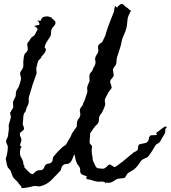

<svg xmlns="http://www.w3.org/2000/svg" viewBox="-20 -929 884 995"><path d="M843.8 -266.6Q842.8 -266.6 840.8 -264.6Q838.9 -262.7 837.9 -261.7H836.9V-257.8V-256.8Q836.9 -247.1 835 -240.7Q833 -234.4 829.1 -228.5Q825.2 -222.7 820.8 -215.3Q816.4 -208 810.5 -196.3Q805.7 -188.5 797.4 -185.1Q789.1 -181.6 784.2 -173.8Q780.3 -167 776.9 -160.6Q773.4 -154.3 769.5 -148.4Q764.6 -140.6 758.8 -132.8Q752.9 -125 748 -118.2Q746.1 -115.2 741.2 -112.8Q736.3 -110.4 731 -108.4Q725.6 -106.4 720.7 -103.5Q715.8 -100.6 712.9 -97.7Q704.1 -85 694.8 -72.3Q685.5 -59.6 672.9 -49.8Q666 -44.9 659.7 -42Q653.3 -39.1 646.5 -34.2Q638.7 -29.3 634.8 -20.5Q630.9 -11.7 626 -7.8Q623 -5.9 617.7 -5.4Q612.3 -4.9 606 -4.4Q599.6 -3.9 593.3 -2.9Q586.9 -2 584 0Q576.2 3.9 570.3 8.3Q564.5 12.7 556.6 15.6Q550.8 18.6 543 18.1Q535.2 17.6 528.3 17.6L526.4 18.6Q525.4 21.5 525.4 25.4H524.4Q525.4 22.5 525.4 16.6Q513.7 10.7 503.4 12.2Q493.2 13.7 481.4 11.7Q473.6 10.7 467.3 8.8Q460.9 6.8 453.1 3.9Q445.3 1 438.5 1Q431.6 1 424.8 -6.8L427.7 -9.8L430.7 -14.6Q424.8 -17.6 414.1 -21Q403.3 -24.4 400.4 -28.3Q394.5 -36.1 395.5 -44.9Q396.5 -53.7 392.6 -61.5Q387.7 -69.3 383.3 -75.2Q378.9 -81.1 376 -88.9Q372.1 -98.6 370.1 -108.9Q368.2 -119.1 366.2 -129.9Q360.4 -120.1 356 -107.4Q351.6 -94.7 343.8 -86.9Q335.9 -79.1 324.2 -79.1Q312.5 -79.1 304.7 -71.3Q298.8 -64.5 297.4 -55.7Q295.9 -46.9 291 -42Q267.6 -17.6 246.1 4.4Q224.6 26.4 190.4 36.1Q181.6 38.1 173.3 36.1Q165 34.2 157.2 35.2Q153.3 35.2 150.4 36.1Q147.5 37.1 144.5 38.1Q140.6 39.1 133.3 40.5Q126 42 117.7 43.5Q109.4 44.9 102.1 45.4Q94.7 45.9 91.8 45.9Q90.8 43.9 90.8 40L89.8 39.1V37.1Q84 31.2 79.6 25.4Q75.2 19.5 70.3 12.7Q65.4 7.8 58.6 1.5Q51.8 -4.9 47.9 -10.7Q43.9 -17.6 41.5 -25.9Q39.1 -34.2 36.1 -41Q33.2 -48.8 26.4 -54.7Q19.5 -60.5 17.6 -69.3Q14.6 -77.1 13.7 -85.9Q12.7 -94.7 9.8 -103.5Q9.8 -106.4 11.2 -111.8Q12.7 -117.2 13.7 -119.1Q14.6 -122.1 16.1 -128.9Q17.6 -135.7 18.6 -143.1Q19.5 -150.4 20 -157.2Q20.5 -164.1 20.5 -167Q20.5 -174.8 16.1 -181.6Q11.7 -188.5 11.7 -196.3Q11.7 -204.1 16.1 -210.9Q20.5 -217.8 21.5 -225.6Q22.5 -233.4 23.4 -240.7Q24.4 -248 25.4 -255.9Q26.4 -263.7 25.4 -271Q24.4 -278.3 26.4 -286.1Q28.3 -293.9 31.2 -302.2Q34.2 -310.5 36.1 -320.3Q37.1 -324.2 34.7 -333Q32.2 -341.8 32.2 -347.7H35.2Q37.1 -355.5 43 -362.3Q48.8 -369.1 48.8 -375Q48.8 -376 48.3 -379.9Q47.9 -383.8 47.9 -387.7Q46.9 -391.6 46.9 -397.5Q48.8 -407.2 52.7 -413.6Q56.6 -419.9 60.5 -428.7Q62.5 -436.5 62 -443.4Q61.5 -450.2 64.5 -457Q66.4 -462.9 71.3 -469.7Q76.2 -476.6 78.1 -482.4Q81.1 -491.2 84 -500Q86.9 -508.8 88.9 -518.6Q89.8 -522.5 86.9 -533.7Q84 -544.9 84 -550.8Q86.9 -558.6 92.8 -566.9Q98.6 -575.2 100.6 -583Q101.6 -593.8 100.6 -605.5Q100.6 -610.4 102.1 -623.5Q103.5 -636.7 105.5 -642.6Q107.4 -651.4 114.3 -656.2Q121.1 -661.1 123 -668.9Q125 -676.8 123 -685.5Q121.1 -694.3 121.1 -702.1Q124 -710 129.4 -714.8Q134.8 -719.7 137.7 -727.5Q141.6 -735.4 148.9 -738.8Q156.2 -742.2 161.1 -750Q165 -756.8 168 -763.7Q170.9 -770.5 175.8 -778.3Q172.9 -781.2 170.4 -783.7Q168 -786.1 166 -790Q164.1 -791 162.1 -791Q160.2 -791 158.2 -791Q158.2 -795.9 168.5 -797.4Q178.7 -798.8 183.6 -800.8Q185.5 -807.6 183.1 -809.6Q180.7 -811.5 179.7 -818.4H175.8Q175.8 -820.3 175.3 -820.8Q174.8 -821.3 174.8 -823.2Q176.8 -823.2 182.1 -822.3Q187.5 -821.3 189.5 -820.3Q191.4 -825.2 195.3 -832Q199.2 -838.9 204.1 -840.8Q209 -842.8 218.8 -843.8Q228.5 -844.7 233.4 -842.8Q237.3 -840.8 239.3 -839.8Q241.2 -838.9 246.1 -839.8H247.1Q249 -834 249 -830.1L253.9 -833L254.9 -832Q254.9 -827.1 261.2 -822.8Q267.6 -818.4 267.6 -811.5Q267.6 -802.7 259.8 -794.4Q252 -786.1 248 -778.3Q244.1 -769.5 244.6 -758.8Q245.1 -748 240.2 -740.2Q233.4 -729.5 222.2 -711.4Q210.9 -693.4 211.9 -679.7L214.8 -678.7L217.8 -676.8Q217.8 -663.1 210.9 -654.3Q204.1 -645.5 195.3 -635.7L194.3 -634.8Q195.3 -629.9 187 -623Q178.7 -616.2 176.8 -610.4Q175.8 -605.5 171.9 -591.3Q168 -577.1 168 -573.2Q168 -568.4 168.5 -563.5Q168.9 -558.6 169.9 -553.7Q169.9 -551.8 169.4 -550.3Q168.9 -548.8 168.9 -546.9Q166 -539.1 163.6 -531.7Q161.1 -524.4 158.2 -516.6Q153.3 -503.9 148.4 -488.3L144.5 -474.6Q140.6 -462.9 137.2 -451.2Q133.8 -439.5 129.9 -426.8Q127.9 -418.9 128.9 -410.2Q129.9 -401.4 127.9 -393.6Q126 -385.7 122.1 -378.9Q118.2 -372.1 116.2 -364.3Q114.3 -352.5 107.9 -345.7Q101.6 -338.9 100.6 -320.3Q99.6 -311.5 99.6 -304.7Q99.6 -297.9 97.7 -290Q96.7 -287.1 100.6 -277.3Q104.5 -267.6 104.5 -261.7Q104.5 -255.9 94.2 -249Q84 -242.2 83 -236.3Q82 -226.6 86.4 -219.7Q90.8 -212.9 90.8 -205.1Q90.8 -196.3 86.9 -188Q83 -179.7 85 -170.9L88.9 -171.9L91.8 -168.9V-168Q84 -159.2 83.5 -141.6Q83 -124 88.9 -114.3Q101.6 -94.7 101.6 -76.2L103.5 -73.2L106.4 -70.3V-69.3L107.4 -68.4Q106.4 -66.4 106 -65.9Q105.5 -65.4 104.5 -63.5Q112.3 -55.7 124.5 -42.5Q136.7 -29.3 146.5 -26.4L147.5 -25.4Q154.3 -29.3 159.2 -34.7Q164.1 -40 170.9 -43.9Q177.7 -47.9 186.5 -46.9Q195.3 -45.9 201.2 -50.8Q208 -55.7 210 -63.5Q211.9 -71.3 217.8 -76.2Q224.6 -81.1 232.9 -81.5Q241.2 -82 247.1 -87.9Q252.9 -93.8 252.9 -102.5Q252.9 -111.3 257.8 -118.2L277.3 -140.6Q282.2 -146.5 288.1 -151.4Q293.9 -156.2 298.8 -162.1Q303.7 -168 312 -172.4Q320.3 -176.8 323.2 -181.6Q328.1 -189.5 332 -197.3Q335.9 -205.1 340.8 -211.9Q346.7 -219.7 349.1 -228Q351.6 -236.3 357.4 -244.1Q362.3 -251 367.2 -258.3Q372.1 -265.6 377.9 -272.5Q377.9 -290 379.9 -298.3Q381.8 -306.6 384.8 -310.5Q387.7 -314.5 390.6 -317.9Q393.6 -321.3 395.5 -330.1Q397.5 -337.9 395 -345.7Q392.6 -353.5 394.5 -362.3Q396.5 -370.1 402.3 -376Q408.2 -381.8 410.2 -389.6Q412.1 -397.5 416 -404.3Q419.9 -411.1 421.9 -418.9Q423.8 -426.8 426.8 -434.1Q429.7 -441.4 431.6 -448.2Q433.6 -453.1 432.6 -460.4Q431.6 -467.8 431.6 -472.7Q431.6 -479.5 436.5 -491.2Q441.4 -502.9 444.3 -508.8Q444.3 -516.6 443.4 -525.9Q442.4 -535.2 444.3 -542Q446.3 -549.8 452.6 -555.7Q459 -561.5 460.9 -569.3Q462.9 -577.1 467.3 -583Q471.7 -588.9 473.6 -596.7Q476.6 -605.5 474.1 -613.8Q471.7 -622.1 473.6 -629.9Q475.6 -637.7 480.5 -644.5Q485.4 -651.4 488.3 -659.2Q491.2 -667 488.8 -675.3Q486.3 -683.6 489.3 -692.4Q492.2 -700.2 501 -704.6Q509.8 -709 512.7 -716.8Q516.6 -724.6 519.5 -731.4Q522.5 -738.3 526.4 -746.1Q528.3 -751 530.3 -760.7Q532.2 -768.6 535.2 -775.9Q538.1 -783.2 540 -790Q546.9 -809.6 554.2 -827.6Q561.5 -845.7 569.3 -865.2Q572.3 -873 572.3 -880.9Q572.3 -888.7 576.2 -896.5H577.1L578.1 -897.5Q581.1 -893.6 586.9 -889.6Q587.9 -891.6 588.9 -893.1Q589.8 -894.5 591.8 -896.5Q606.4 -910.2 612.3 -908.7Q618.2 -907.2 631.8 -893.6Q636.7 -889.6 642.6 -886.2Q648.4 -882.8 650.4 -877L653.3 -877.9V-877L654.3 -877.9V-877H655.3Q657.2 -875 658.2 -875Q658.2 -873 656.7 -869.6Q655.3 -866.2 652.8 -861.8Q650.4 -857.4 648.4 -853Q646.5 -848.6 645.5 -846.7Q640.6 -835 639.6 -815.9Q638.7 -796.9 634.8 -783.2Q630.9 -766.6 624 -752.4Q617.2 -738.3 612.3 -722.7Q610.4 -714.8 608.9 -707Q607.4 -699.2 605.5 -691.4Q600.6 -675.8 595.7 -660.6Q590.8 -645.5 585.9 -629.9Q584 -623 584 -614.7Q584 -606.4 582 -598.6Q580.1 -590.8 574.2 -584.5Q568.4 -578.1 565.4 -570.3Q565.4 -561.5 567.4 -553.2Q569.3 -544.9 569.3 -537.1Q566.4 -529.3 560.1 -522.9Q553.7 -516.6 550.8 -508.8Q550.8 -499 554.7 -491.2Q558.6 -483.4 558.6 -472.7Q553.7 -464.8 547.9 -459Q545.9 -457 542.5 -451.2Q539.1 -445.3 535.6 -438.5Q532.2 -431.6 528.8 -425.3Q525.4 -418.9 524.4 -416Q522.5 -411.1 523.4 -403.3Q524.4 -395.5 525.4 -389.6Q525.4 -387.7 524.9 -386.2Q524.4 -384.8 524.4 -382.8Q521.5 -375 518.6 -367.7Q515.6 -360.4 511.7 -352.5Q508.8 -344.7 503.4 -338.9Q498 -333 495.1 -325.2Q492.2 -317.4 492.7 -309.1Q493.2 -300.8 489.3 -293Q487.3 -288.1 484.9 -286.1Q482.4 -284.2 478.5 -280.3Q476.6 -279.3 472.2 -273.4Q467.8 -267.6 462.4 -260.3Q457 -252.9 453.1 -246.6Q449.2 -240.2 448.2 -239.3L447.3 -238.3Q447.3 -226.6 445.8 -214.8Q444.3 -203.1 444.3 -192.4Q444.3 -184.6 451.2 -179.2Q458 -173.8 457 -168Q456.1 -162.1 455.6 -156.2Q455.1 -150.4 455.1 -143.6Q455.1 -136.7 456.5 -130.9Q458 -125 459 -118.2Q460 -110.4 460.4 -102.5Q460.9 -94.7 465.8 -87.9Q467.8 -85 468.8 -82.5Q469.7 -80.1 470.7 -77.1Q472.7 -72.3 476.1 -66.4Q479.5 -60.5 483.4 -58.6V-57.6Q498 -55.7 510.3 -54.7Q522.5 -53.7 534.2 -66.4Q537.1 -69.3 539.6 -71.8Q542 -74.2 545.9 -76.2Q549.8 -77.1 553.7 -74.7Q557.6 -72.3 562 -69.3Q566.4 -66.4 570.8 -64.5Q575.2 -62.5 578.1 -64.5Q585.9 -69.3 586.9 -70.3Q587.9 -71.3 594.7 -76.2Q602.5 -81.1 615.7 -91.8Q628.9 -102.5 635.7 -108.4Q643.6 -114.3 650.9 -121.1Q658.2 -127.9 666 -132.8V-133.8Q670.9 -138.7 677.7 -141.6Q684.6 -144.5 690.4 -149.4Q695.3 -153.3 695.3 -163.6Q695.3 -173.8 700.2 -178.7Q702.1 -181.6 708 -182.6Q713.9 -183.6 720.7 -185.1Q727.5 -186.5 733.9 -188Q740.2 -189.5 743.2 -193.4Q750 -200.2 751 -209.5Q752 -218.8 757.8 -225.6Q759.8 -227.5 765.1 -228Q770.5 -228.5 776.9 -228.5Q783.2 -228.5 788.1 -229Q793 -229.5 793.9 -231.4Q792 -233.4 791 -235.4Q790 -237.3 789.1 -240.2Q793 -242.2 800.8 -248.5Q808.6 -254.9 816.9 -261.2Q825.2 -267.6 832.5 -271.5Q839.8 -275.4 842.8 -272.5V-268.6L843.8 -266.6Z"/></svg>

Font: Homemade Apple
Style: Regular
Weight: 400
Designer: Font Diner, Inc
Foundry: Font Diner, Inc
Version: Version 1.000